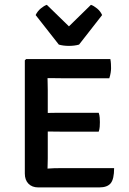

<svg xmlns="http://www.w3.org/2000/svg" viewBox="-20 -796 549 816"><path d="M465 -81.5Q465 -35 450.5 -17.2Q436 0.5 402 0.5H142.5Q116.5 0.5 101 -15.2Q85.5 -31 85.5 -58.5V-539.5L91 -545H449Q451 -534.5 451.5 -524.5Q452 -514.5 452 -506Q452 -498 450.2 -486.5Q448.5 -475 444.5 -463.5H239Q229 -463.5 213.5 -463.8Q198 -464 182 -464Q182 -453 182.5 -440.5Q183 -428 183 -413V-316Q198.5 -316.5 213.8 -316.5Q229 -316.5 239 -316.5H399.5Q403 -307 403.8 -295.8Q404.5 -284.5 404.5 -277Q404.5 -268.5 403.8 -257.2Q403 -246 399.5 -236.5H239Q229 -236.5 213.8 -236.8Q198.5 -237 183 -237V-122.5Q183 -110.5 182.5 -99.5Q182 -88.5 182 -79.5Q195 -80.5 208.8 -81Q222.5 -81.5 241.5 -81.5ZM230 -606.5 131.5 -732Q139 -748 153 -759.8Q167 -771.5 179 -775.5L273 -684L366.5 -775.5Q378.5 -771.5 392.8 -759.8Q407 -748 414 -732L316 -606.5Q297 -601 273 -601Q249 -601 230 -606.5Z"/></svg>

Font: Signika Negative SC
Style: Regular
Weight: 400
Designer: Anna Giedryś
Foundry: Anna Giedryś
Version: Version 2.000; ttfautohint (v1.8.3) -l 8 -r 50 -G 200 -x 9 -